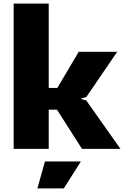

<svg xmlns="http://www.w3.org/2000/svg" viewBox="-20 -828 690 1068"><path d="M230 70H430L335 220H188ZM56 -808H251V-339H299L418 -540H632L460 -288L433 -281V-277L460 -269L650 0H436L297 -218H251V0H56Z"/></svg>

Font: Encode Sans Normal
Style: ExtraBold
Weight: 800
Designer: Pablo Impallari, Andres Torresi
Foundry: Pablo Impallari, Andres Torresi
Version: Version 1.000; ttfautohint (v1.00) -l 8 -r 50 -G 200 -x 14 -